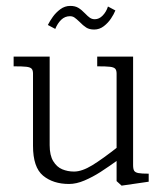

<svg xmlns="http://www.w3.org/2000/svg" viewBox="-20 -600 546 634"><path d="M89 -118.5V-357Q89 -368 84.5 -373Q80 -378 67.2 -379.5Q54.5 -381 25 -381V-413H144V-120.5Q144 -87 155.8 -67.8Q167.5 -48.5 185.5 -41Q203.5 -33.5 224.5 -33.5Q250.5 -33.5 284.5 -54.2Q318.5 -75 370.5 -116L376.5 -76.5Q338 -49 312 -32.2Q286 -15.5 259 -4Q232 7.5 208 7.5Q155.5 7.5 122.2 -20Q89 -47.5 89 -118.5ZM365 -2V-357Q365 -368 360.5 -373Q356 -378 343.2 -379.5Q330.5 -381 301 -381V-413H419.5V-55Q419.5 -42 423 -36.2Q426.5 -30.5 437 -28.5Q447.5 -26.5 471 -26.5V0L381.5 13ZM242.5 -528Q232 -538 225.8 -542.2Q219.5 -546.5 211 -546.5Q194.5 -546.5 182.2 -534.8Q170 -523 162.5 -504.5L138 -517.5Q144.5 -530.5 154.5 -544.5Q164.5 -558.5 179.2 -569.5Q194 -580.5 212 -580.5Q228 -580.5 238.5 -574.2Q249 -568 261 -555.5Q270 -546 277 -541.2Q284 -536.5 293 -536.5Q307.5 -536.5 319.2 -548.8Q331 -561 336.5 -578.5L361 -565.5Q356 -553 346.5 -538.8Q337 -524.5 322.8 -513.5Q308.5 -502.5 291 -502.5Q275 -502.5 264.8 -509Q254.5 -515.5 242.5 -528Z"/></svg>

Font: Didactic
Style: Regular
Weight: 400
Designer: Tyler Finck
Foundry: Etcetera Type Co
Version: Version 3.007;FEAKit 1.0